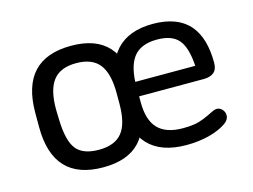

<svg xmlns="http://www.w3.org/2000/svg" viewBox="-65 -499 811 615"><g transform="rotate(-15 340.5 -191.5)"><path d="M44 -215V-168Q44 -79 85.5 -34.5Q127 10 210 10Q292 10 332.5 -34Q373 -78 373 -168V-215Q373 -304 332.5 -348.5Q292 -393 210 -393Q127 -393 85.5 -348.5Q44 -304 44 -215ZM312 -209V-173Q312 -108 288 -78Q264 -48 211 -48Q158 -48 136 -76Q114 -104 112 -174L111 -209Q111 -274 135 -304.5Q159 -335 211 -335Q264 -335 288 -304.5Q312 -274 312 -209ZM379 -180H593Q615 -180 627 -190Q639 -200 639 -222Q639 -302 604 -345Q564 -393 481 -393Q401 -393 359.5 -348Q318 -303 318 -215V-168Q318 -79 360 -34.5Q402 10 486 10Q527 10 561.5 1Q596 -8 619 -24Q634 -35 634 -49Q634 -60 626.5 -68.5Q619 -77 608 -77Q605 -77 601.5 -76Q598 -75 594 -73Q574 -63 558 -56.5Q542 -50 526 -47.5Q510 -45 489 -45Q433 -45 406 -73Q379 -101 379 -161ZM578 -228H379Q382 -287 406.5 -314Q431 -341 481 -341Q530 -341 552 -315.5Q574 -290 578 -228Z"/></g></svg>

Font: Beiruti
Style: Regular
Weight: 400
Designer: Arlette Boutros
Foundry: Boutros
Version: Version 1.41